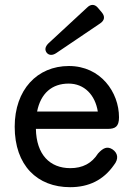

<svg xmlns="http://www.w3.org/2000/svg" viewBox="-20 -766 562 797"><path d="M271 11C348 11 409 -18 453 -81C474 -107 469 -131 447 -146C425 -160 408 -152 387 -129C361 -88 323 -68 272 -68C187 -68 131 -124 129 -231H427C458 -231 474 -240 474 -279C474 -383 398 -492 266 -492C134 -492 41 -393 41 -240C41 -79 135 11 271 11ZM134 -303C149 -379 196 -419 265 -419C330 -419 375 -372 386 -303ZM174 -547C183 -536 198 -535 214 -546L396 -669C415 -682 416 -698 403 -714L387 -733C374 -749 357 -750 342 -735L181 -586C167 -572 165 -559 174 -547Z"/></svg>

Font: 寒蝉半圆体
Style: Regular
Weight: 400
Designer: Yoshimichi Ohira & Warren
Foundry: ChillType
Version: Version 1.800;Glyphs 3.1.1 (3135)